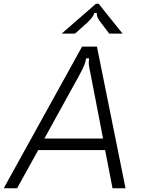

<svg xmlns="http://www.w3.org/2000/svg" viewBox="-63 -1014 774 1034"><path d="M29 0H-43L379 -763H459L613 0H543L503 -206H143ZM176 -268H492L426 -609Q425 -616 420 -638.5Q415 -661 415 -678Q415 -684 417 -700H401Q397 -677 389 -658.5Q381 -640 362 -605ZM269 -833 454 -994H468L597 -833H525L479 -894Q455 -923 459 -944H445Q441 -925 409 -894L341 -833Z"/></svg>

Font: Open Sauce Sans Light Italic
Style: Regular
Weight: 300
Italic angle: -10°
Designer: Alfredo Marco Pradil
Foundry: Creative Sauce Fz LLC
Version: Version 1.477